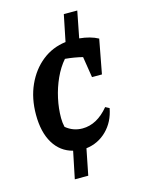

<svg xmlns="http://www.w3.org/2000/svg" viewBox="-115 -691 672 896"><g transform="rotate(-15 221.0 -243.0)"><path d="M133 136 160 5Q101 -10 68.5 -63.5Q36 -117 36 -202Q36 -281 64.5 -344Q93 -407 142.5 -446.5Q192 -486 257 -494L283 -622H348L323 -494Q376 -489 413 -469L382 -304H334L318 -405Q278 -415 234 -419Q206 -387 186 -343Q166 -299 155.5 -251Q145 -203 145 -157Q145 -134 150 -113Q185 -84 230 -84Q300 -84 357 -153L376 -143Q364 -79 322.5 -38Q281 3 223 10L198 136Z"/></g></svg>

Font: Piazzolla SC SemiBold
Style: Italic
Weight: 600
Italic angle: -11.3°
Designer: Juan Pablo del Peral
Foundry: Huerta Tipografica
Version: Version 1.330